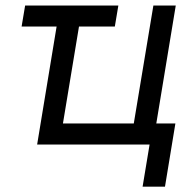

<svg xmlns="http://www.w3.org/2000/svg" viewBox="-20 -536 725 712"><path d="M418.9 -515.6 405.8 -437.5H272.9L213.4 -78.1H476.1L548.8 -515.6H631.8L559.6 -78.1H630.4L591.8 156.2H508.8L534.7 0H117.7L189.9 -437.5H60.1L73.2 -515.6Z"/></svg>

Font: Inter Display
Style: Italic
Weight: 400
Italic angle: -9.39999°
Designer: Rasmus Andersson
Foundry: rsms
Version: Version 4.000;git-a52131595